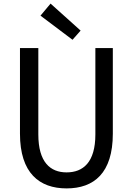

<svg xmlns="http://www.w3.org/2000/svg" viewBox="-20 -1033 740 1067"><path d="M205 -946 383 -812 428 -863 261 -1013ZM91 -290C91 -71 199 14 350 14C502 14 607 -71 607 -290V-766H510V-286C510 -131 442 -75 350 -75C260 -75 193 -131 193 -286V-766H91Z"/></svg>

Font: Kawkab Mono Light
Style: Bold
Weight: 400
Monospace: yes
Designer: Abdullah Arif
Foundry: Abdullah Arif
Version: Version 1.000;PS 000.500;hotconv 1.0.88;makeotf.lib2.5.64775